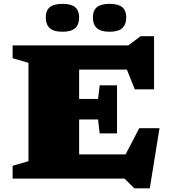

<svg xmlns="http://www.w3.org/2000/svg" viewBox="-20 -948 902 1019"><path d="M47 0V-68L131 -92.5V-614.5L47 -639V-707H661L726.5 -756H797.5V-474H695.5L653.5 -578.5H400V-423H500.5L509 -495H601V-240H509L500.5 -314H400V-128.5H646.5L719 -267.5H826.5L775 51.5H693L641 0ZM311.5 -779.5Q265 -779.5 244 -798.8Q223 -818 223 -855Q223 -892 244 -909.8Q265 -927.5 311.5 -927.5Q358 -927.5 379 -909.8Q400 -892 400 -855Q400 -818 379 -798.8Q358 -779.5 311.5 -779.5ZM561.5 -779.5Q515 -779.5 494 -798.8Q473 -818 473 -855Q473 -892 494 -909.8Q515 -927.5 561.5 -927.5Q608 -927.5 629 -909.8Q650 -892 650 -855Q650 -818 629 -798.8Q608 -779.5 561.5 -779.5Z"/></svg>

Font: Newsreader Caption ExtraBold
Style: Regular
Weight: 800
Designer: Hugues Gentile
Foundry: Production Type
Version: Version 1.001